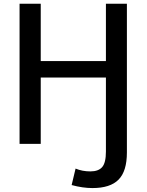

<svg xmlns="http://www.w3.org/2000/svg" viewBox="-20 -750 764 1001"><path d="M82 0V-730.5H192.4V-431.6H532.2V-730.5H641.6V44.9Q641.6 142.6 598.1 186.5Q554.7 230.5 461.9 230.5Q411.1 230.5 353.5 214.8L374 128.9Q409.2 143.6 451.2 143.6Q493.2 143.6 512.7 121.1Q532.2 98.6 532.2 40V-345.7H192.4V0Z"/></svg>

Font: GenEi M Gothic v2 Medium
Style: Regular
Weight: 500
Version: Version 2.0